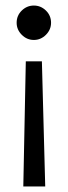

<svg xmlns="http://www.w3.org/2000/svg" viewBox="-20 -464 245 692"><path d="M73 -243H131L143 208H64ZM102 -444Q127 -444 145.5 -426Q164 -408 164 -382Q164 -357 145.5 -338.5Q127 -320 102 -320Q77 -320 58.5 -338.5Q40 -357 40 -382Q40 -408 58.5 -426Q77 -444 102 -444Z"/></svg>

Font: Podkova
Style: Regular
Weight: 400
Designer: Ilya Yudin
Foundry: Cyreal (www.cyreal.org)
Version: Version 2.103